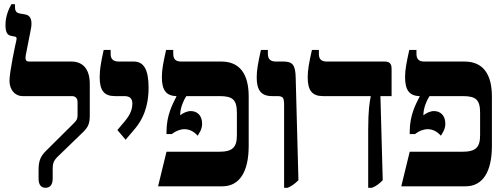

<svg xmlns="http://www.w3.org/2000/svg" viewBox="-20 -884 2390 911"><path d="M196 7C218 7 230 -8 230 -37V-81C230 -106 233 -120 253 -140L376 -259C398 -281 406 -298 406 -336V-486C406 -554 375 -592 319 -592H118C103 -592 98 -600 103 -626L126 -743C135 -786 126 -810 102 -815L74 -820C54 -824 51 -835 51 -855V-864H34C22 -842 6 -808 6 -766C6 -734 13 -718 32 -714L52 -710C58 -709 60 -705 58 -694C54 -679 25 -542 25 -501C25 -459 50 -428 88 -428H321C338 -428 348 -418 348 -399V-338C348 -321 345 -314 330 -299L199 -169C171 -142 163 -118 163 -77V-37C163 -7 175 7 196 7Z M576 -221 621 -274C677 -341 685 -417 685 -468C685 -554 662 -592 615 -592H544C518 -592 505 -603 505 -628V-647H472C458 -584 453 -552 453 -517C453 -455 474 -428 525 -428H569C596 -428 608 -417 608 -392C608 -373 603 -346 574 -311L537 -267Z M1160 -192V-426C1160 -535 1116 -592 1030 -592H839C813 -592 802 -604 802 -629V-647H768C754 -584 748 -552 748 -518C748 -457 768 -429 817 -428V-426C800 -391 770 -340 770 -258V-248H795C815 -263 835 -271 856 -271C881 -271 902 -258 918 -240C923 -250 939 -268 939 -297C939 -339 913 -357 885 -357C869 -357 848 -348 835 -337V-340C835 -371 851 -409 864 -428H1022C1085 -428 1104 -410 1104 -348V-243C1104 -185 1084 -164 1019 -164H770L730 0H1035C1116 0 1160 -68 1160 -192Z M1328 7H1345C1361 0 1376 -9 1396 -29L1383 -515C1382 -576 1368 -592 1325 -592H1289C1263 -592 1251 -604 1251 -629V-647H1218C1204 -583 1198 -551 1198 -517C1198 -456 1219 -428 1271 -428H1296C1325 -428 1328 -418 1328 -383Z M1727 7H1745C1767 -2 1778 -11 1796 -29L1785 -428H1838V-558C1838 -582 1828 -592 1805 -592H1531C1505 -592 1493 -603 1493 -628V-647H1460C1446 -585 1440 -552 1440 -517C1440 -455 1461 -428 1512 -428H1739V-426C1734 -401 1727 -364 1727 -267Z M2314 -192V-426C2314 -535 2270 -592 2184 -592H1993C1967 -592 1956 -604 1956 -629V-647H1922C1908 -584 1902 -552 1902 -518C1902 -457 1922 -429 1971 -428V-426C1954 -391 1924 -340 1924 -258V-248H1949C1969 -263 1989 -271 2010 -271C2035 -271 2056 -258 2072 -240C2077 -250 2093 -268 2093 -297C2093 -339 2067 -357 2039 -357C2023 -357 2002 -348 1989 -337V-340C1989 -371 2005 -409 2018 -428H2176C2239 -428 2258 -410 2258 -348V-243C2258 -185 2238 -164 2173 -164H1924L1884 0H2189C2270 0 2314 -68 2314 -192Z"/></svg>

Font: Noto Serif Hebrew Condensed Extra
Style: Regular
Weight: 800
Width: 3
Designer: Monotype Design Team
Foundry: Monotype Imaging Inc.
Version: Version 1.901